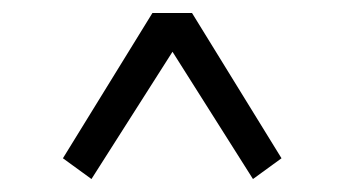

<svg xmlns="http://www.w3.org/2000/svg" viewBox="-20 -465 529 296"><path d="M77 -221 215 -445H276L414 -221L370 -189L229 -412H263L121 -189Z"/></svg>

Font: Lisu Bosa
Style: Regular
Weight: 400
Designer: David Morse, Annie Olsen, Victor Gaultney, Frank Grießhammer (Latin)
Foundry: SIL International
Version: Version 2.000